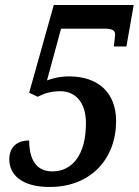

<svg xmlns="http://www.w3.org/2000/svg" viewBox="-20 -734 552 764"><path d="M178 10C343 10 442 -104 442 -252C442 -367 369 -430 255 -430C214 -430 187 -421 167 -414L223 -620H397C429 -620 438 -611 438 -597C438 -590 435 -567 433 -549H483L512 -714H194L96 -365L130 -349C152 -360 178 -371 220 -371C279 -371 322 -328 322 -244C322 -118 268 -52 188 -52C111 -52 96 -121 96 -175C42 -175 17 -143 17 -100C17 -42 62 10 178 10Z"/></svg>

Font: Noto Serif Tamil Condensed SemiBold
Style: Italic
Weight: 600
Width: 3
Italic angle: -12°
Designer: Indian Type Foundry, Tom Grace, and the Monotype Design Team
Foundry: Monotype Imaging Inc.
Version: Version 2.003